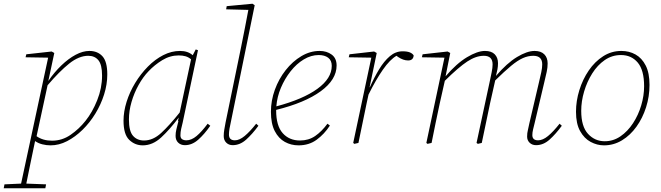

<svg xmlns="http://www.w3.org/2000/svg" viewBox="-76 -766 3542 1029"><path d="M397 -467Q347 -467 294.5 -425Q242 -383 179 -309L120 -36Q154 -12 203 -12Q257 -12 302.5 -43.5Q348 -75 382 -118Q419 -164 445 -229Q471 -294 471 -361Q471 -419 451.5 -443Q432 -467 397 -467ZM195 13Q173 13 151 7.5Q129 2 112 -10Q97 61 86 115Q75 169 65 218L171 222L167 243H-56L-52 222L37 218L182 -457L61 -459L65 -475L201 -490L215 -482L183 -332Q215 -379 253 -415.5Q291 -452 329.5 -472.5Q368 -493 403 -493Q447 -493 473 -464.5Q499 -436 499 -367Q499 -314 482 -260Q465 -206 435 -157Q405 -108 366 -70Q327 -32 283.5 -9.5Q240 13 195 13Z M615 -125Q615 -63 637 -38Q659 -13 696 -13Q744 -13 788 -53.5Q832 -94 887 -163L948 -448Q934 -460 918 -464.5Q902 -469 882 -469Q835 -469 793.5 -443.5Q752 -418 720 -384Q691 -354 667 -311Q643 -268 629 -220Q615 -172 615 -125ZM915 12Q893 12 879 -1.5Q865 -15 865 -38Q865 -55 869 -71.5Q873 -88 880 -116L878 -119L882 -136Q834 -72 788 -29.5Q742 13 689 13Q647 13 616.5 -16.5Q586 -46 586 -119Q586 -168 602.5 -220.5Q619 -273 648.5 -321.5Q678 -370 716.5 -409Q755 -448 799 -470.5Q843 -493 889 -493Q931 -493 957 -470L973 -501L985 -497L903 -109Q899 -93 895 -75.5Q891 -58 891 -41Q891 -26 900 -20Q909 -14 923 -14Q950 -14 977.5 -37Q1005 -60 1037 -103L1051 -92Q1019 -46 986 -17Q953 12 915 12Z M1171 12Q1150 12 1136.5 -1.5Q1123 -15 1123 -37Q1123 -54 1126 -71Q1129 -88 1133 -110L1217 -518Q1227 -568 1236.5 -616Q1246 -664 1255 -713L1136 -716L1139 -733L1277 -746L1289 -738L1161 -111Q1157 -95 1154 -76.5Q1151 -58 1151 -45Q1151 -14 1183 -14Q1207 -14 1235 -37Q1263 -60 1297 -103L1309 -92Q1276 -47 1243 -17.5Q1210 12 1171 12Z M1632 -471Q1591 -471 1552 -447.5Q1513 -424 1481.5 -384Q1450 -344 1429.5 -295.5Q1409 -247 1405 -196Q1548 -234 1625 -290Q1702 -346 1702 -413Q1702 -442 1683 -456.5Q1664 -471 1632 -471ZM1524 13Q1484 13 1450.5 -5.5Q1417 -24 1396.5 -63.5Q1376 -103 1376 -167Q1376 -227 1397 -285Q1418 -343 1455 -390Q1492 -437 1539 -465Q1586 -493 1637 -493Q1675 -493 1701.5 -473.5Q1728 -454 1728 -415Q1728 -339 1643 -277Q1558 -215 1404 -177V-174Q1404 -92 1439 -52.5Q1474 -13 1532 -13Q1578 -13 1613 -37Q1648 -61 1679 -103L1692 -93Q1662 -47 1621 -17Q1580 13 1524 13Z M1817 0 1914 -457 1793 -459 1797 -475 1929 -490 1943 -482 1905 -299 1906 -298Q1929 -350 1955.5 -394Q1982 -438 2013 -464.5Q2044 -491 2081 -491Q2107 -491 2121 -485Q2135 -479 2141 -469Q2139 -442 2111 -442Q2085 -442 2057 -461L2049 -467Q2014 -447 1976 -392.5Q1938 -338 1899 -259L1889 -213Q1878 -160 1867 -106.5Q1856 -53 1845 0L1823 5Z M2797 12Q2776 12 2762.5 -1Q2749 -14 2749 -34Q2749 -53 2753 -68Q2757 -83 2761 -105L2813 -327Q2820 -356 2825 -379.5Q2830 -403 2830 -421Q2830 -467 2782 -467Q2754 -467 2726 -454.5Q2698 -442 2663 -413Q2628 -384 2578 -335L2551 -215Q2540 -161 2528.5 -107.5Q2517 -54 2506 0L2485 5L2478 0L2548 -326Q2554 -354 2559 -378.5Q2564 -403 2564 -421Q2564 -467 2517 -467Q2475 -467 2428.5 -436.5Q2382 -406 2308 -333L2281 -213Q2269 -160 2258.5 -106.5Q2248 -53 2237 0L2215 5L2209 0L2306 -457L2185 -459L2189 -475L2323 -490L2337 -482L2312 -357Q2371 -426 2427 -459.5Q2483 -493 2523 -493Q2558 -493 2575.5 -475Q2593 -457 2593 -427Q2593 -411 2590 -394.5Q2587 -378 2582 -359Q2641 -428 2695 -460.5Q2749 -493 2789 -493Q2823 -493 2841 -475Q2859 -457 2859 -426Q2859 -404 2854 -381Q2849 -358 2841 -325L2789 -105Q2785 -89 2781 -72.5Q2777 -56 2777 -42Q2777 -14 2808 -14Q2833 -14 2861 -37Q2889 -60 2923 -103L2935 -92Q2902 -47 2869 -17.5Q2836 12 2797 12Z M3161 13Q3124 13 3089.5 -5.5Q3055 -24 3033 -63.5Q3011 -103 3011 -167Q3011 -225 3029 -283Q3047 -341 3079.5 -388.5Q3112 -436 3156.5 -464.5Q3201 -493 3254 -493Q3296 -493 3330 -474Q3364 -455 3384.5 -415Q3405 -375 3405 -311Q3405 -249 3386.5 -191Q3368 -133 3335 -87Q3302 -41 3257.5 -14Q3213 13 3161 13ZM3165 -9Q3211 -9 3249.5 -35.5Q3288 -62 3316.5 -105.5Q3345 -149 3360.5 -201Q3376 -253 3376 -304Q3376 -390 3342 -430.5Q3308 -471 3252 -471Q3204 -471 3165 -444Q3126 -417 3098 -372.5Q3070 -328 3054.5 -275.5Q3039 -223 3039 -172Q3039 -88 3075.5 -48.5Q3112 -9 3165 -9Z"/></svg>

Font: Source Serif 4 SmText ExtraLight
Style: Italic
Weight: 200
Italic angle: -12°
Designer: Frank Grießhammer
Foundry: Adobe
Version: Version 4.005;hotconv 1.1.0;makeotfexe 2.6.0